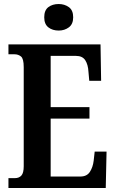

<svg xmlns="http://www.w3.org/2000/svg" viewBox="-20 -935 575 955"><path d="M22 0V-49H54Q75 -49 86.5 -62Q98 -75 98 -108V-601Q98 -643 84.5 -654Q71 -665 52 -665H22V-714H480L483 -533H424L420 -578Q418 -614 404 -635.5Q390 -657 358 -657H232V-402H425V-345H232V-57H380Q412 -57 427 -80Q442 -103 446 -136L451 -181H510L506 0ZM272 -783Q241 -783 220.5 -799Q200 -815 200 -849Q200 -884 220.5 -899.5Q241 -915 272 -915Q301 -915 322.5 -899.5Q344 -884 344 -849Q344 -815 322.5 -799Q301 -783 272 -783Z"/></svg>

Font: Noto Serif Armenian ExtraCondensed
Style: Bold
Weight: 700
Width: 2
Designer: Monotype Design Team
Foundry: Monotype Imaging Inc.
Version: Version 2.008; ttfautohint (v1.8.4.7-5d5b)